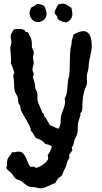

<svg xmlns="http://www.w3.org/2000/svg" viewBox="-20 -739 560 1059"><path d="M486 -484C486 -516 482 -567 439 -567C420 -567 402 -557 385 -548C384 -534 375 -521 375 -508C375 -486 371 -488 369 -471C363 -422 367 -372 362 -322C361 -315 357 -308 356 -300C350 -265 355 -225 336 -193C338 -188 339 -183 339 -178C339 -149 323 -127 317 -100C312 -77 320 -47 301 -29C285 -34 272 -44 256 -48C247 -61 241 -75 233 -87C232 -90 228 -91 227 -93C223 -99 223 -107 220 -113L214 -116C208 -136 192 -165 188 -181C185 -196 188 -213 185 -229C183 -237 177 -244 175 -251C173 -260 174 -269 172 -277C170 -288 162 -306 162 -316C162 -321 166 -324 166 -329C166 -338 159 -346 159 -355C159 -368 166 -380 166 -393C166 -402 162 -410 162 -419C162 -429 166 -439 166 -449C166 -463 156 -472 156 -480C156 -509 156 -524 140 -548C138 -551 139 -555 137 -558C133 -562 126 -562 120 -564L117 -571C108 -577 98 -580 87 -580C77 -580 66 -578 56 -577C50 -563 39 -554 39 -538C39 -526 43 -516 43 -504C43 -495 37 -487 37 -477C37 -453 41 -430 41 -406C41 -400 41 -393 40 -387C51 -374 52 -354 59 -339C56 -332 54 -326 53 -319C60 -292 55 -263 62 -235C66 -223 75 -212 78 -200C81 -190 79 -180 82 -171C83 -165 89 -161 91 -155C94 -147 92 -139 95 -132C103 -111 150 -42 150 -24L149 -19C163 -8 168 9 178 23C199 27 217 38 230 55C241 58 260 59 266 71C261 87 254 103 243 116C243 123 246 128 246 134C246 153 196 187 178 187L169 181L164 180C159 180 154 182 149 181C127 166 126 97 83 97C74 97 65 101 55 101C52 101 49 101 46 100C38 122 19 129 19 155C19 166 20 177 14 187C20 199 34 206 43 216C52 226 58 241 69 248C74 252 82 252 88 255C105 263 124 285 140 290C150 293 161 292 172 294C183 295 193 300 204 300C231 300 259 277 285 271C290 262 294 253 301 245C309 237 320 234 324 223C328 208 337 195 343 181C349 166 349 146 362 136V113C370 108 370 97 378 94L379 90C379 85 376 81 376 76C376 74 377 73 378 71C387 60 387 45 391 32C396 19 405 7 407 -6C411 -24 407 -43 411 -61C412 -71 424 -100 424 -105C424 -109 422 -113 424 -116C433 -122 434 -135 434 -145C434 -178 438 -228 453 -258C457 -268 460 -273 460 -284C460 -296 458 -307 459 -319C460 -337 469 -355 469 -372C469 -411 486 -445 486 -484ZM379 -659C379 -672 376 -684 374 -696C358 -703 346 -719 327 -719C319 -719 310 -716 301 -714C294 -699 284 -687 281 -670C283 -661 291 -654 296 -647C294 -635 301 -637 304 -629C315 -625 330 -616 341 -616C362 -616 379 -640 379 -659ZM237 -662C237 -678 230 -693 224 -706C215 -713 196 -717 185 -717C183 -717 179 -713 178 -712C170 -705 158 -702 151 -696C148 -685 143 -680 143 -668C143 -642 162 -617 189 -617C214 -617 237 -637 237 -662Z"/></svg>

Font: Margarine
Style: Regular
Weight: 400
Designer: Astigmatic (AOETI)
Foundry: Astigmatic (AOETI)
Version: Version 1.000